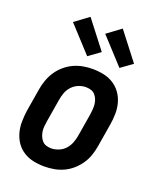

<svg xmlns="http://www.w3.org/2000/svg" viewBox="-143 -855 786 951"><g transform="rotate(20 250.0 -379.5)"><path d="M206 8Q176 8 147.5 2Q119 -4 95.5 -19Q72 -34 56.5 -56.5Q41 -79 33.5 -106.5Q26 -134 26.5 -163.5Q27 -193 31 -222L51 -342Q55 -367 64 -392Q73 -417 87.5 -439Q102 -461 123 -479Q144 -497 168 -508Q192 -519 217 -523.5Q242 -528 267 -528Q297 -528 325.5 -522Q354 -516 377.5 -501Q401 -486 417 -463.5Q433 -441 440.5 -413.5Q448 -386 447.5 -356.5Q447 -327 442 -298L422 -178Q418 -153 409.5 -128Q401 -103 386 -81Q371 -59 350.5 -41Q330 -23 306 -12Q282 -1 256.5 3.5Q231 8 206 8ZM207 -88Q226 -88 246 -96Q266 -104 280 -119.5Q294 -135 301.5 -154.5Q309 -174 312 -193L332 -313Q334 -327 335 -341Q336 -355 334.5 -368Q333 -381 328 -393Q323 -405 314.5 -414.5Q306 -424 293 -428Q280 -432 266 -432Q247 -432 227.5 -424Q208 -416 193.5 -400.5Q179 -385 172 -365.5Q165 -346 162 -327L142 -207Q140 -193 138.5 -179Q137 -165 139 -152Q141 -139 146 -127Q151 -115 159.5 -105.5Q168 -96 180.5 -92Q193 -88 207 -88ZM389 -578 265 -713 338 -767 450 -622ZM219 -578 95 -713 168 -767 280 -622Z"/></g></svg>

Font: Iosevka SS18
Style: Bold Italic
Weight: 700
Italic angle: -9°
Monospace: yes
Designer: Belleve Invis
Foundry: Belleve Invis
Version: Version 25.1.1; ttfautohint (v1.8.4)